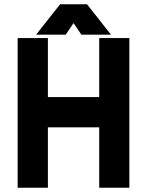

<svg xmlns="http://www.w3.org/2000/svg" viewBox="-20 -878 688 898"><path d="M62.5 0V-700H204V-424H444V-700H585V0H444V-282.5H204V0ZM133 -71H132.5V-353.5H515.5V-71H515V-629.5H515.5V-353.5H132.5V-629.5H133ZM261 -858H387L499 -716H360.5L324 -770L287.5 -716H149ZM294.5 -819 252 -761 294.5 -819H351.5L394 -761L351.5 -819Z"/></svg>

Font: Tourney Thin Black
Style: Regular
Weight: 900
Version: Version 1.015